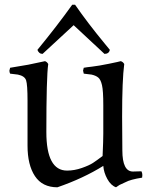

<svg xmlns="http://www.w3.org/2000/svg" viewBox="-20 -776 649 816"><path d="M493 -516Q502 -514 508 -504Q499 -436 499 -280L500 -137Q500 -47 545 -47L581 -48Q585 -41 585 -32L584 -21Q534 -13 514 -2L488 10Q483 13 473 20Q451 12 436 -15.5Q421 -43 419 -71Q334 -18 224 20Q160 20 128.5 -27.5Q97 -75 97 -157V-348Q97 -416 91 -434.5Q85 -453 56 -459L23 -463Q20 -469 20 -476L23 -488Q40 -491 100 -501L171 -516Q179 -514 185 -504Q177 -449 177 -215Q177 -51 265 -51Q296 -51 327.5 -62Q359 -73 375 -83.5Q391 -94 416 -113Q419 -179 419 -208V-329Q419 -390 413.5 -414Q408 -438 397.5 -446.5Q387 -455 369 -459L336 -463L333 -476L336 -488Q346 -490 372.5 -493Q399 -496 443 -505Q487 -514 493 -516ZM293 -669 161 -547Q153 -547 147.5 -551.5Q142 -556 139 -564Q225 -669 287 -756H299Q353 -678 424 -592L447 -564Q443 -547 424 -547Z"/></svg>

Font: Rosarivo
Style: Regular
Weight: 400
Designer: Pablo Ugerman
Foundry: Pablo Ugerman
Version: Version 1.003